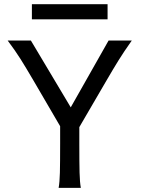

<svg xmlns="http://www.w3.org/2000/svg" viewBox="-20 -909 685 929"><path d="M17.1 -712.9H129.4L322.3 -389.6L505.4 -712.9H617.7Q578.1 -656.7 553.5 -616.9Q528.8 -577.1 495.6 -520L363.8 -293.9V-212.4Q363.8 -121.1 365 -73.7Q366.2 -26.4 371.1 0H263.7Q268.6 -26.4 269.8 -73.7Q271 -121.1 271 -212.4V-298.3L141.6 -520Q104.5 -583.5 79.1 -623.8Q53.7 -664.1 17.1 -712.9ZM134.3 -888.7H500.5V-815.4H134.3Z"/></svg>

Font: Lesson One
Style: Regular
Weight: 400
Designer: But Ko, Victor Gaultney, Annie Olsen, Julie Remington, Don Collingsworth, Eric Hays, Becca Hirsbrunner
Version: Version 1.100